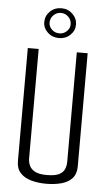

<svg xmlns="http://www.w3.org/2000/svg" viewBox="-57 -856 503 898"><g transform="rotate(5 194.5 -407.0)"><path d="M194 5Q156 5 124 -4Q92 -13 73 -33.5Q54 -54 54 -89V-620H105V-106Q105 -88 112.5 -72Q120 -56 139 -46Q158 -36 194 -36Q233 -36 252 -46Q271 -56 277.5 -72Q284 -88 284 -106V-620H335V-89Q335 -54 317 -33.5Q299 -13 267 -4Q235 5 194 5ZM195 -679Q163 -679 141.5 -699.5Q120 -720 120 -748Q120 -777 141.5 -798Q163 -819 195 -819Q226 -819 247.5 -798Q269 -777 269 -748Q269 -720 247.5 -699.5Q226 -679 195 -679ZM195 -701Q215 -701 229.5 -715Q244 -729 244 -747Q244 -768 229.5 -782.5Q215 -797 195 -797Q174 -797 159.5 -782.5Q145 -768 145 -747Q145 -729 159.5 -715Q174 -701 195 -701Z"/></g></svg>

Font: Smooch Sans Thin
Style: Regular
Weight: 400
Version: Version 1.010